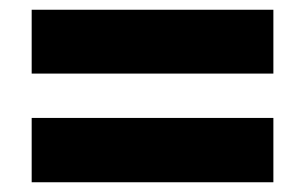

<svg xmlns="http://www.w3.org/2000/svg" viewBox="-20 -549 626 394"><path d="M45 -398H541V-529H45ZM45 -175H541V-307H45Z"/></svg>

Font: Noto Sans Gujarati Black
Style: Regular
Weight: 900
Designer: Jelle Bosma - Monotype Design Team, Universal Thirst
Foundry: Monotype Imaging Inc.
Version: Version 2.106